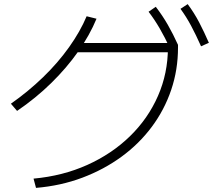

<svg xmlns="http://www.w3.org/2000/svg" viewBox="-20 -875 1040 933"><path d="M143 -7Q285 -20 404 -73.5Q523 -127 611 -212.5Q699 -298 747.5 -408.5Q796 -519 796 -644L818 -621H342V-666H838L845 -657V-644Q845 -536 812 -438.5Q779 -341 717.5 -258.5Q656 -176 570.5 -113.5Q485 -51 380 -11.5Q275 28 155 38ZM33 -371Q117 -430 189 -499.5Q261 -569 315.5 -645.5Q370 -722 401 -796L449 -784Q416 -704 360 -624.5Q304 -545 229 -471.5Q154 -398 63 -336ZM807 -638Q781 -694 756 -737Q731 -780 702 -818L737 -842Q770 -799 795.5 -754.5Q821 -710 845 -657ZM957 -650Q932 -706 908.5 -750Q885 -794 857 -832L892 -855Q924 -812 948 -766Q972 -720 995 -667Z"/></svg>

Font: M PLUS 2 Thin Light
Style: Regular
Weight: 300
Version: Version 1.001